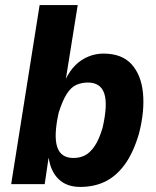

<svg xmlns="http://www.w3.org/2000/svg" viewBox="-20 -725 616 756"><path d="M296 11Q243 11 211.5 -19Q180 -49 172 -102H171L156 0H24L136 -705H286L239 -412H238Q255 -447 277.5 -469Q300 -491 328.5 -502.5Q357 -514 387 -514Q460 -514 498 -472Q536 -430 543 -358.5Q550 -287 527 -198Q504 -121 470 -75.5Q436 -30 393 -9.5Q350 11 296 11ZM269 -103Q295 -103 315 -113.5Q335 -124 352.5 -149.5Q370 -175 384 -222Q405 -314 390.5 -357Q376 -400 326 -400Q302 -400 281 -391Q260 -382 243 -355.5Q226 -329 211 -281Q191 -191 205 -147Q219 -103 269 -103Z"/></svg>

Font: Nunito Sans 7pt Condensed ExtraBold
Style: Italic
Weight: 800
Width: 3
Italic angle: -9°
Designer: Vernon Adams
Foundry: Vernon Adams
Version: Version 3.101;gftools[0.9.27]